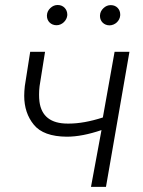

<svg xmlns="http://www.w3.org/2000/svg" viewBox="-20 -731 561 751"><path d="M163.6 -671.4C163.6 -670.4 163.6 -669.4 163.6 -668.5C163.6 -648.4 179.2 -632.3 201.2 -632.3C223.1 -632.3 241.7 -651.4 243.2 -671.4C243.2 -672.4 243.2 -673.3 243.2 -674.3C243.2 -694.3 228 -711.4 206.5 -711.4C206.1 -711.4 205.6 -711.4 205.1 -711.4C194.8 -711.4 185.5 -707.5 177.2 -699.7C168.9 -691.9 164.1 -682.6 163.6 -671.4ZM371.1 -670.9C371.1 -669.9 371.1 -668.9 371.1 -668C371.1 -647.9 386.7 -631.8 408.7 -631.8C430.2 -632.3 448.7 -649.4 450.2 -670.9C450.2 -672.4 450.2 -673.3 450.2 -674.8C450.2 -694.3 435.5 -710.9 414.1 -710.9C413.6 -710.9 413.1 -710.9 412.6 -710.9C402.3 -710.9 393.1 -707 384.8 -699.2C376.5 -691.4 371.6 -682.1 371.1 -670.9ZM486.3 -528.3H428.2L382.3 -271.5C332.5 -255.4 288.1 -247.6 249 -247.6C247.6 -247.6 246.1 -247.6 244.6 -247.6C178.7 -247.6 141.6 -276.4 134.3 -334C133.3 -342.3 132.8 -351.1 132.8 -360.4C132.8 -371.1 133.3 -382.3 134.8 -394L156.2 -528.3H98.1L77.1 -394.5C75.7 -381.3 74.7 -368.7 74.7 -356.4C74.7 -311.5 87.4 -273.4 112.3 -243.2C137.2 -212.4 180.2 -196.8 241.2 -196.3C281.7 -196.3 326.7 -205.1 377 -222.2L335.9 0H394.5Z"/></svg>

Font: Roboto Light
Style: Italic
Weight: 300
Italic angle: -12°
Designer: Google
Version: Version 2.137; 2017